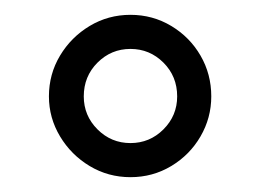

<svg xmlns="http://www.w3.org/2000/svg" viewBox="-20 -830 352 259"><path d="M156 -591Q126 -591 101 -606Q76 -621 61 -646Q46 -671 46 -700Q46 -730 61 -755Q76 -780 101 -795Q126 -810 156 -810Q186 -810 211 -795Q236 -780 250.5 -755Q265 -730 265 -700Q265 -671 250.5 -646Q236 -621 211 -606Q186 -591 156 -591ZM93 -700Q93 -674 111.5 -655.5Q130 -637 156 -637Q182 -637 200.5 -655.5Q219 -674 219 -700Q219 -727 200.5 -745.5Q182 -764 156 -764Q130 -764 111.5 -745.5Q93 -727 93 -700Z"/></svg>

Font: Big Shoulders Display
Style: Bold
Weight: 700
Designer: Patric King
Foundry: XO Type Co
Version: Version 1.000; ttfautohint (v1.8.2)